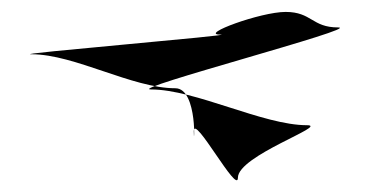

<svg xmlns="http://www.w3.org/2000/svg" viewBox="-20 -410 620 322"><path d="M349 -352C387 -352 -6 -319 33 -319C105 -319 202 -262 274 -262C313 -262 305 -152 305 -190C305 -220 379 -82 379 -112C379 -149 532 -200 495 -200C421 -200 308 -260 233 -260C192 -260 589 -364 547 -364C503 -364 503 -390 459 -390C417 -390 314 -352 349 -352Z"/></svg>

Font: CiSf CamouflageKit II
Style: Regular
Weight: 400
Version: Version 1